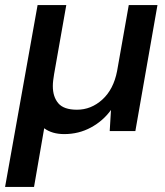

<svg xmlns="http://www.w3.org/2000/svg" viewBox="-37 -516 650 756"><path d="M-17 220 111 -496H224L176 -224Q174 -212 172.5 -200Q171 -188 171 -177Q171 -135 192.5 -109.5Q214 -84 266 -84Q322 -84 366 -124Q410 -164 424 -236L470 -496H583L496 0H395L400 -83Q369 -40 321 -14Q273 12 216 12Q168 12 137 -11L97 220Z"/></svg>

Font: Rethink Sans SemiBold
Style: Italic
Weight: 600
Italic angle: -10°
Designer: The Rethink Sans project authors (Hans Thiessen). DM Sans designed by Colophon Foundry.
Foundry: Rethink Communications LLC
Version: Version 1.001